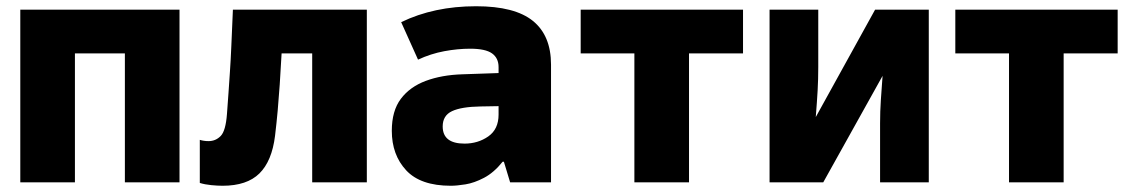

<svg xmlns="http://www.w3.org/2000/svg" viewBox="-20 -584 3640 615"><path d="M45 0V-553H555V0H380V-413H220V0Z M693 11Q677 11 656.5 9Q636 7 620 2V-136Q633 -132 648 -132Q671 -132 687 -148.5Q703 -165 707 -219Q710 -257 712 -288Q714 -319 716.5 -354.5Q719 -390 721 -437Q723 -484 726 -553H1155V0H980V-413H882Q879 -357 876 -313Q873 -269 869.5 -230Q866 -191 861 -149Q851 -68 811 -28.5Q771 11 693 11Z M1424 11Q1327 11 1281 -38.5Q1235 -88 1235 -165Q1235 -229 1264 -267.5Q1293 -306 1344 -325Q1395 -344 1461 -346L1577 -350V-369Q1577 -398 1556 -413Q1535 -428 1486 -428Q1446 -428 1403 -420Q1360 -412 1319 -393L1265 -513Q1370 -564 1505 -564Q1629 -564 1687 -517Q1745 -470 1745 -377V0H1614L1594 -66H1590Q1562 -31 1530.5 -14.5Q1499 2 1471 6.5Q1443 11 1424 11ZM1468 -124Q1511 -124 1544 -147Q1577 -170 1577 -217V-244L1519 -243Q1458 -242 1428 -228Q1398 -214 1398 -179Q1398 -124 1468 -124Z M2012 0V-413H1840V-553H2360V-413H2187V0Z M2445 0V-553H2601V-369Q2601 -330 2599 -294.5Q2597 -259 2593 -209L2783 -553H2955V0H2799V-189Q2799 -227 2801.5 -264Q2804 -301 2807 -341L2617 0Z M3212 0V-413H3040V-553H3560V-413H3387V0Z"/></svg>

Font: Noto Sans Mono Black
Style: Regular
Weight: 900
Designer: Monotype Design Team
Foundry: Monotype Imaging Inc.
Version: Version 2.014